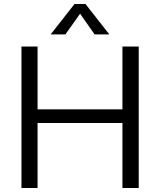

<svg xmlns="http://www.w3.org/2000/svg" viewBox="-20 -946 806 966"><path d="M596 -712H678V0H596V-327H169V0H88V-712H169V-396H596ZM309 -773H235L355 -926H410L530 -773H456L383 -877Z"/></svg>

Font: Muli
Style: Regular
Weight: 400
Designer: Vernon Adams
Foundry: Vernon Adams
Version: Version 2.000